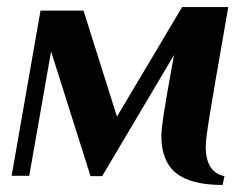

<svg xmlns="http://www.w3.org/2000/svg" viewBox="-20 -500 709 545"><path d="M438 -114Q438 -130 444 -171.5Q450 -213 474 -344L270 0H237L125 -354L63 -1H13L95 -470H217L312 -169L497 -480H628Q586 -240 575 -172Q564 -104 564 -84Q564 -11 617 0L612 25Q521 25 479.5 -9Q438 -43 438 -114Z"/></svg>

Font: Philosopher
Style: Bold Italic
Weight: 700
Italic angle: -10°
Designer: Jovanny Lemonad
Foundry: Jovanny Lemonad
Version: Version 2.000